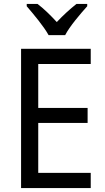

<svg xmlns="http://www.w3.org/2000/svg" viewBox="-20 -964 540 984"><path d="M229 -784H314C337 -829 392 -893 427 -932V-944H372C337 -916 306 -888 271 -851C239 -886 203 -921 172 -944H117V-932C153 -890 205 -828 229 -784ZM445 0V-78H176V-334H429V-411H176V-636H445V-714H88V0Z"/></svg>

Font: Noto Sans Lao Looped SemiCondensed
Style: Regular
Weight: 400
Width: 4
Designer: Mark Frömberg, Ben Mitchell
Foundry: The Fontpad Ltd
Version: Version 1.002